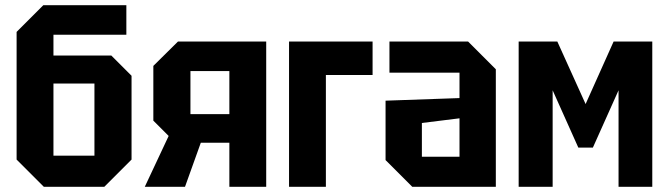

<svg xmlns="http://www.w3.org/2000/svg" viewBox="-20 -720 2578 740"><path d="M186 -120H344V-398H186ZM149 0 44 -105V-597L147 -700H467V-586H186V-506H409L487 -428V-105L382 0Z M714 -280H864V-446H714ZM571 -255V-466L666 -560H1006V0H864V-170H754L693 0H538L630 -196Z M1094 0V-560H1416V-431H1236V0Z M1466 -103V-332L1751 -342V-440H1481V-560H1784L1891 -453V0H1569ZM1606 -246V-116H1751V-264Z M1979 0V-560H2128L2237 -319L2345 -560H2494V0H2364V-372L2265 -151H2209L2110 -372V0Z"/></svg>

Font: Tektur SemiCondensed SemiBold
Style: Regular
Weight: 600
Width: 4
Designer: Adam Jagosz
Foundry: Adam Jagosz
Version: Version 1.005;gftools[0.9.30]